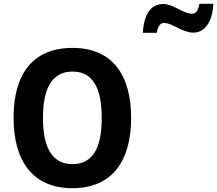

<svg xmlns="http://www.w3.org/2000/svg" viewBox="-20 -976 1138 1006"><path d="M728 -804H801C808 -843 822 -856 840 -856C881 -856 937 -805 992 -805C1050 -805 1092 -854 1098 -956H1025C1018 -918 1005 -904 986 -904C941 -904 888 -955 835 -955C765 -955 734 -893 728 -804ZM667 -358C667 -582 570 -725 360 -725C151 -725 51 -587 51 -359C51 -136 149 10 359 10C570 10 667 -135 667 -358ZM205 -358C205 -512 252 -601 360 -601C467 -601 513 -514 513 -358C513 -202 467 -116 359 -116C253 -116 205 -204 205 -358Z"/></svg>

Font: Noto Sans Thai Looped SemiCondensed
Style: Bold
Weight: 700
Width: 4
Designer: Sasikarn Vongin, Ben Mitchell
Foundry: The Fontpad Ltd
Version: Version 1.001